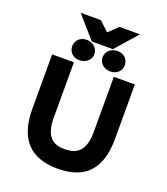

<svg xmlns="http://www.w3.org/2000/svg" viewBox="-171 -1081 1056 1211"><g transform="rotate(20 357.5 -475.0)"><path d="M358 12C534 12 635 -77 635 -288V-654H494V-284C494 -154 438 -119 358 -119C280 -119 226 -153 226 -284V-654H80V-288C80 -77 184 12 358 12ZM330 -746C330 -785 297 -815 253 -815C211 -815 181 -785 181 -746C181 -707 211 -678 253 -678C297 -678 330 -707 330 -746ZM534 -746C534 -785 505 -815 461 -815C417 -815 385 -785 385 -746C385 -707 417 -678 461 -678C504 -678 534 -707 534 -746ZM358 -903 295 -962H159L287 -816H429L557 -962H420Z"/></g></svg>

Font: Falling Sky
Style: Bd+
Weight: 400
Designer: Paul D. Hunt
Foundry: Adobe Systems Incorporated
Version: Version 1.02